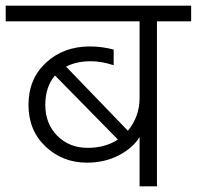

<svg xmlns="http://www.w3.org/2000/svg" viewBox="-40 -654 691 674"><path d="M374 -164C344 -144.7 308.7 -135 268 -135C224.7 -135 189 -149.2 161 -177.5C133 -205.8 119 -242 119 -286C119 -328 130.3 -362.3 153 -389ZM631 -634H-20V-579H450V-310C450 -266.7 436.3 -228.3 409 -195L192 -420C216 -432.7 245 -439 279 -439C304.3 -439 331 -434.3 359 -425V-480C331 -487.3 303.3 -491 276 -491C214 -491 162.5 -472 121.5 -434C80.5 -396 60 -346.7 60 -286C60 -226 80 -177.2 120 -139.5C160 -101.8 208.3 -83 265 -83C307 -83 344.5 -91.7 377.5 -109C410.5 -126.3 434.7 -147.7 450 -173V0H511V-579H631Z"/></svg>

Font: Hind Light
Style: Regular
Weight: 300
Designer: Manushi Parikh, Satya Rajpurohit
Foundry: Indian Type Foundry
Version: Version 1.201;PS 1.0;hotconv 1.0.78;makeotf.lib2.5.61930; tt